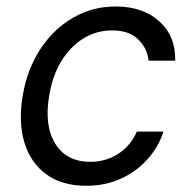

<svg xmlns="http://www.w3.org/2000/svg" viewBox="-20 -573 598 604"><path d="M251.4 11.4Q174.4 11.4 125.2 -24.9Q76 -61.1 56.8 -124.6Q37.6 -188.2 51.1 -269.9Q64.6 -353 105.8 -416.7Q147 -480.5 208.5 -516.5Q269.9 -552.6 343.8 -552.6Q429.7 -552.6 481.4 -505.7Q533 -458.8 531.2 -382.1H447.4Q443.9 -419.4 415.7 -448.3Q387.4 -477.3 332.4 -477.3Q283.4 -477.3 242.2 -451.9Q201 -426.5 172.9 -380.5Q144.9 -334.5 134.9 -272.7Q118.6 -177.9 153.9 -120.9Q189.3 -63.9 264.2 -63.9Q312.9 -63.9 351.9 -89.1Q391 -114.3 410.5 -159.1H494.3Q478.7 -110.8 444.2 -72.3Q409.8 -33.7 360.8 -11.2Q311.8 11.4 251.4 11.4Z"/></svg>

Font: Inter UI
Style: Italic
Weight: 400
Italic angle: -9.39999°
Designer: Rasmus Andersson
Foundry: rsms
Version: 3.2;8d6f07862